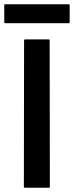

<svg xmlns="http://www.w3.org/2000/svg" viewBox="-72 -881 347 901"><path d="M45 0Q40 0 40 -5L41 -692Q41 -696 45 -696H157Q161 -696 161 -692L162 -5Q162 0 158 0ZM-48 -772Q-52 -772 -52 -776V-857Q-52 -861 -48 -861H251Q255 -861 255 -857V-776Q255 -772 251 -772Z"/></svg>

Font: Staatliches
Style: Regular
Weight: 400
Designer: Brian LaRossa & Erica Carras
Foundry: Type Brut Foundry
Version: Version 1.000; ttfautohint (v1.8.2) -l 8 -r 50 -G 200 -x 14 